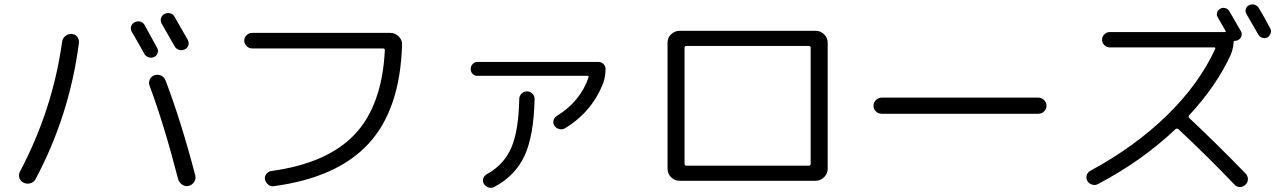

<svg xmlns="http://www.w3.org/2000/svg" viewBox="-20 -858 6040 904"><path d="M660.2 -603.5Q633.8 -651.4 600.6 -708Q593.8 -719.7 597.2 -732.9Q600.6 -746.1 613.3 -752.9Q626 -759.8 639.6 -756.3Q653.3 -752.9 660.2 -741.2L719.7 -632.8Q726.6 -621.1 722.2 -608.4Q717.8 -595.7 706.1 -589.8Q694.3 -584 680.7 -587.9Q667 -591.8 660.2 -603.5ZM801.8 -640.6Q779.3 -680.7 742.2 -745.1Q734.4 -756.8 737.8 -771Q741.2 -785.2 753.9 -792Q766.6 -798.8 780.8 -795.4Q794.9 -792 801.8 -779.3Q821.3 -746.1 864.3 -669.9Q871.1 -658.2 866.7 -644.5Q862.3 -630.9 849.1 -625Q835.9 -619.1 822.3 -623.5Q808.6 -627.9 801.8 -640.6ZM708 -503.9Q723.6 -508.8 738.8 -502Q753.9 -495.1 759.8 -478.5Q833 -286.1 899.4 -32.2Q903.3 -16.6 894.5 -2Q885.7 12.7 868.7 17.1Q851.6 21.5 837.4 11.2Q823.2 1 818.4 -15.6Q752 -273.4 683.6 -456.1Q678.7 -470.7 686 -485.4Q693.4 -500 708 -503.9ZM90.8 2Q76.2 -4.9 71.3 -20.5Q66.4 -36.1 74.2 -50.8Q227.5 -339.8 272.5 -661.1Q274.4 -677.7 287.6 -688.5Q300.8 -699.2 317.4 -698.2Q334 -697.3 343.8 -684.6Q353.5 -671.9 351.6 -656.2Q307.6 -315.4 147.5 -14.6Q139.6 0 123 4.9Q106.4 9.8 90.8 2Z M1167 -629.9Q1152.3 -629.9 1141.1 -641.1Q1129.9 -652.3 1129.9 -667Q1129.9 -681.6 1141.1 -692.4Q1152.3 -703.1 1167 -703.1H1817.4Q1840.8 -703.1 1857.4 -686.5Q1874 -669.9 1873 -647.5Q1864.3 -344.7 1716.8 -183.1Q1569.3 -21.5 1268.6 18.6Q1253.9 20.5 1242.7 11.2Q1231.4 2 1227.5 -12.7Q1224.6 -26.4 1233.9 -38.6Q1243.2 -50.8 1256.8 -52.7Q1521.5 -88.9 1650.4 -225.6Q1779.3 -362.3 1792 -622.1Q1792 -629.9 1783.2 -629.9Z M2227.5 -501Q2213.9 -501 2205.1 -510.3Q2196.3 -519.5 2196.3 -533.2Q2196.3 -546.9 2205.6 -556.6Q2214.8 -566.4 2227.5 -566.4H2798.8Q2811.5 -566.4 2821.3 -556.6Q2831.1 -546.9 2831.1 -533.2Q2831.1 -500 2821.3 -470.7Q2770.5 -334 2641.6 -254.9Q2628.9 -247.1 2614.3 -250Q2599.6 -252.9 2590.8 -265.6Q2583 -276.4 2585.9 -290Q2588.9 -303.7 2600.6 -311.5Q2712.9 -379.9 2751 -494.1Q2752.9 -501 2745.1 -501ZM2424.8 -391.6Q2424.8 -406.2 2435.5 -417Q2446.3 -427.7 2460.9 -427.7Q2475.6 -427.7 2486.3 -417.5Q2497.1 -407.2 2497.1 -391.6Q2493.2 -218.8 2449.7 -124.5Q2406.2 -30.3 2306.6 22.5Q2293 29.3 2279.3 24.4Q2265.6 19.5 2257.8 6.8Q2251 -4.9 2255.4 -18.1Q2259.8 -31.2 2272.5 -38.1Q2352.5 -82 2387.2 -162.1Q2421.9 -242.2 2424.8 -391.6Z M3203.1 -632.8V-86.9Q3203.1 -78.1 3211.9 -78.1H3788.1Q3796.9 -78.1 3796.9 -86.9V-632.8Q3796.9 -641.6 3788.1 -641.6H3211.9Q3203.1 -641.6 3203.1 -632.8ZM3179.7 -6.8Q3156.2 -6.8 3139.6 -23.4Q3123 -40 3123 -63.5V-657.2Q3123 -680.7 3140.1 -696.8Q3157.2 -712.9 3179.7 -712.9H3820.3Q3843.8 -712.9 3860.4 -696.3Q3877 -679.7 3877 -657.2V-63.5Q3877 -40 3859.9 -23.4Q3842.8 -6.8 3820.3 -6.8H3203.1Z M4131.8 -322.3Q4116.2 -322.3 4104.5 -333Q4092.8 -343.8 4092.8 -359.9Q4092.8 -376 4104.5 -387.2Q4116.2 -398.4 4131.8 -398.4H4868.2Q4883.8 -398.4 4895.5 -387.2Q4907.2 -376 4907.2 -359.9Q4907.2 -343.8 4895.5 -333Q4883.8 -322.3 4868.2 -322.3Z M5848.6 -792Q5841.8 -802.7 5845.7 -815.4Q5849.6 -828.1 5861.3 -834Q5873 -839.8 5886.2 -835.9Q5899.4 -832 5906.2 -821.3Q5932.6 -778.3 5960.9 -723.6Q5966.8 -712.9 5962.4 -700.7Q5958 -688.5 5947.3 -681.6Q5935.5 -675.8 5922.9 -680.2Q5910.2 -684.6 5903.3 -697.3Q5882.8 -733.4 5848.6 -792ZM5844.7 -41Q5855.5 -30.3 5855.5 -14.2Q5855.5 2 5843.8 11.7Q5833 22.5 5817.4 22.5Q5801.8 22.5 5792 10.7Q5668.9 -118.2 5528.3 -250Q5521.5 -254.9 5514.6 -250Q5357.4 -100.6 5149.4 8.8Q5136.7 15.6 5122.1 11.2Q5107.4 6.8 5099.6 -5.9Q5092.8 -19.5 5096.7 -33.2Q5100.6 -46.9 5115.2 -54.7Q5324.2 -168 5475.1 -315.4Q5626 -462.9 5701.2 -627Q5705.1 -634.8 5696.3 -634.8H5205.1Q5190.4 -634.8 5179.7 -645.5Q5168.9 -656.2 5168.9 -670.9Q5168.9 -685.5 5179.7 -696.3Q5190.4 -707 5205.1 -707H5745.1Q5753.9 -707 5750 -712.9Q5746.1 -719.7 5738.8 -732.9Q5731.4 -746.1 5725.1 -756.3Q5718.8 -766.6 5713.9 -776.4Q5707 -787.1 5710.4 -798.8Q5713.9 -810.5 5725.1 -816.9Q5736.3 -823.2 5749 -819.8Q5761.7 -816.4 5768.6 -804.7Q5810.5 -733.4 5823.2 -710Q5829.1 -699.2 5824.7 -687Q5820.3 -674.8 5808.6 -668.9Q5802.7 -666 5796.9 -666Q5788.1 -666 5788.1 -658.2Q5786.1 -627.9 5775.4 -601.6Q5708 -454.1 5579.1 -315.4Q5573.2 -307.6 5580.1 -301.8Q5716.8 -172.9 5844.7 -41Z"/></svg>

Font: Rounded Mgen+ 1mn regular
Style: Regular
Weight: 400
Designer: [Source Han Sans]
Ryoko NISHIZUKA  (kana & ideographs); Paul D. Hunt (Latin, Greek & Cyrillic); Wenlong ZHANG  (bopomofo
Version: Version 1.059.20150602